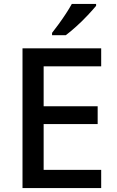

<svg xmlns="http://www.w3.org/2000/svg" viewBox="-20 -961 597 981"><path d="M497 0H95V-714H497V-622H203V-418H479V-327H203V-93H497ZM471 -931Q456 -913 429 -884Q402 -855 371 -827Q340 -799 316 -781H246V-793Q261 -812 280 -838Q299 -864 317 -891.5Q335 -919 347 -941H471Z"/></svg>

Font: Noto Sans Bengali Medium
Style: Regular
Weight: 500
Designer: Jelle Bosma - Monotype Design Team
Foundry: Monotype Imaging Inc.
Version: Version 2.003; ttfautohint (v1.8.4.7-5d5b)